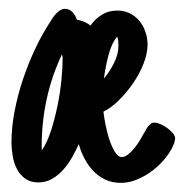

<svg xmlns="http://www.w3.org/2000/svg" viewBox="-20 -396 408 425"><path d="M367.7 -89.4Q367.7 -87.9 367.4 -86.4Q367.2 -85 366.2 -82.5H366.7Q361.3 -65.9 348.9 -49.6Q336.4 -33.2 320.1 -20.3Q303.7 -7.3 284.9 0.7Q266.1 8.8 248 8.8Q228.5 8.8 213.4 1.7Q198.2 -5.4 186.8 -17.3Q175.3 -29.3 167.2 -44.7Q159.2 -60.1 154.3 -77.1Q148.4 -63.5 139.9 -48.3Q131.3 -33.2 120.4 -20.8Q109.4 -8.3 95.5 -0.2Q81.5 7.8 64.9 7.8Q47.4 7.8 35.6 -0.7Q23.9 -9.3 17.3 -22.2Q10.7 -35.2 8.1 -50.8Q5.4 -66.4 5.4 -80.6Q5.4 -113.8 12.2 -149.4Q19 -185.1 30.8 -220.2Q42.5 -255.4 58.1 -288.3Q73.7 -321.3 91.8 -348.6Q94.2 -353 97.7 -357.9Q101.1 -362.8 105.2 -366.9Q109.4 -371.1 114 -373.8Q118.7 -376.5 123.5 -376.5Q133.8 -376.5 140.6 -368.9Q147.5 -361.3 149.9 -352.5Q157.7 -351.1 165.8 -347.9Q173.8 -344.7 180.2 -339.4Q190.9 -354.5 205.6 -363.5Q220.2 -372.6 239.7 -372.6Q255.4 -372.6 267.8 -366.2Q280.3 -359.9 288.8 -349.4Q297.4 -338.9 302 -325.2Q306.6 -311.5 306.6 -296.9Q306.6 -277.8 297.9 -255.4Q289.1 -232.9 274.9 -212.2Q260.7 -191.4 243.4 -174.3Q226.1 -157.2 209 -148.9Q210 -139.2 213.1 -122.3Q216.3 -105.5 221.4 -89.1Q226.6 -72.8 233.9 -60.5Q241.2 -48.3 250 -48.3Q255.9 -48.3 263.2 -54Q270.5 -59.6 277.1 -67.6Q283.7 -75.7 288.8 -84Q293.9 -92.3 296.4 -97.7Q297.4 -99.6 298.3 -100.6L298.8 -101.1Q302.2 -107.4 305.4 -112.8Q308.6 -118.2 314.5 -122.1H314Q315.9 -124 317.9 -124.3Q319.8 -124.5 322.8 -124.5Q328.1 -124.5 335.7 -121.1Q343.3 -117.7 350.3 -112.5Q357.4 -107.4 362.5 -101.3Q367.7 -95.2 367.7 -89.4ZM118.7 -268.1Q118.7 -269 118.2 -271.2Q117.7 -273.4 117.2 -275.9Q94.7 -228.5 83.5 -177.2Q72.3 -126 72.3 -72.8Q72.3 -70.3 72.3 -68.4Q72.3 -66.4 72.8 -64.5V-63.5Q84.5 -80.6 93 -107.2Q101.6 -133.8 107.4 -162.6Q113.3 -191.4 116 -219.5Q118.7 -247.6 118.7 -268.1ZM242.2 -294.9Q242.2 -299.8 241.7 -305.2Q241.2 -310.5 239.3 -314.9Q232.4 -306.6 227.5 -295.4Q222.7 -284.2 219.5 -271.5Q216.3 -258.8 213.9 -246.1Q211.4 -233.4 210 -222.2Q222.7 -237.3 232.4 -256.6Q242.2 -275.9 242.2 -294.9Z"/></svg>

Font: Just Another Hand
Style: Regular
Weight: 400
Designer: Astigmatic (AOETI)
Foundry: Astigmatic (AOETI)
Version: Version 1.000